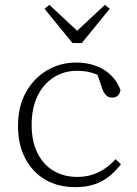

<svg xmlns="http://www.w3.org/2000/svg" viewBox="-20 -757 563 789"><path d="M289 12Q218 12 165.5 -19Q113 -50 83.5 -106.5Q54 -163 54 -240Q54 -319 86.5 -377.5Q119 -436 173.5 -468Q228 -500 293 -500Q338 -500 375 -486Q412 -472 437.5 -446.5Q463 -421 475 -387Q473 -373 464.5 -364.5Q456 -356 441 -356Q425 -356 416 -365.5Q407 -375 401 -390L374 -469L415 -430Q389 -448 361 -457Q333 -466 296 -466Q243 -466 200.5 -439Q158 -412 134 -362Q110 -312 110 -244Q110 -177 133.5 -129Q157 -81 199.5 -55.5Q242 -30 297 -30Q331 -30 359 -39Q387 -48 410.5 -64Q434 -80 455 -103L477 -82Q457 -56 431.5 -34.5Q406 -13 371 -0.5Q336 12 289 12ZM183 -737 319 -610H275L411 -737L431 -721L316 -580H278L163 -721Z"/></svg>

Font: Source Serif 4 Light
Style: Regular
Weight: 300
Designer: Frank Grießhammer
Foundry: Adobe Systems Incorporated
Version: Version 4.004;hotconv 1.0.116;makeotfexe 2.5.65601